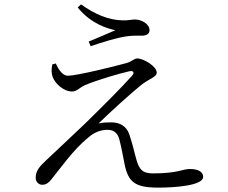

<svg xmlns="http://www.w3.org/2000/svg" viewBox="-20 -829 1040 877"><path d="M235 -539 219 -535C215 -515 214 -497 220 -479C230 -450 268 -411 310 -411C330 -411 341 -427 368 -440C425 -464 524 -493 569 -503C588 -508 597 -499 583 -483C540 -434 444 -338 368 -264C316 -214 234 -138 192 -98C165 -72 143 -52 143 -17C143 2 157 15 173 15C191 15 203 5 215 -10C255 -59 314 -144 381 -199C411 -226 441 -236 472 -236C505 -236 520 -215 526 -189C535 -153 543 -111 549 -79C566 2 595 28 703 28C778 28 908 19 908 -21C908 -43 887 -57 848 -57C811 -57 794 -37 679 -37C631 -37 615 -54 601 -107C592 -143 581 -185 570 -217C557 -254 525 -270 490 -270C473 -270 450 -270 430 -265C484 -318 588 -412 629 -444C664 -470 696 -478 696 -497C696 -526 636 -562 607 -562C592 -562 583 -548 558 -541C501 -525 329 -483 290 -483C269 -483 250 -505 235 -539ZM335 -795C396 -719 473 -698 507 -691C476 -677 425 -656 385 -639L394 -618C435 -632 522 -660 566 -664C593 -667 608 -666 628 -666C654 -666 663 -678 663 -691C663 -720 626 -740 596 -740C579 -740 567 -735 539 -736C474 -738 415 -763 350 -809Z"/></svg>

Font: Harano Aji Mincho KR
Style: Regular
Weight: 400
Foundry: Masamichi Hosoda
Version: HaranoAjiMinchoKR-Regular version 20230610;ttx 4.39.4